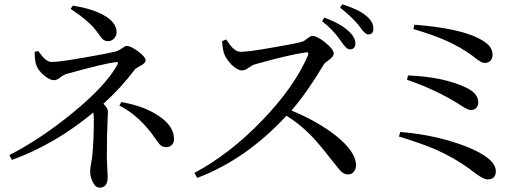

<svg xmlns="http://www.w3.org/2000/svg" viewBox="-20 -824 2418 886"><path d="M440 42Q420 42 407 14Q396 -10 396 -34Q396 -45 399.5 -63.5Q403 -82 405 -98Q413 -167 413 -273Q413 -287 411 -305Q232 -157 35 -86L23 -108Q173 -186 315 -303Q467 -427 521 -524Q530 -540 514 -537Q464 -532 288 -483Q274 -479 258 -466.5Q242 -454 229 -454Q210 -454 184 -475.5Q158 -497 149 -520Q140 -540 140 -584L156 -589Q158 -586 162 -581Q178 -560 187 -552Q203 -538 219 -538Q254 -538 367 -558Q456 -573 513 -586Q529 -591 546 -603Q557 -612 564 -612Q584 -612 618 -586.5Q652 -561 652 -545Q652 -532 624 -518Q605 -508 601 -502Q540 -420 457 -345Q478 -326 478 -309Q478 -302 477 -283Q473 -206 473 -100Q473 -83 475 -46Q477 -18 477 -8Q477 42 440 42ZM748 -145Q733 -145 723.5 -152Q714 -159 700 -180Q627 -288 531 -337L540 -353Q644 -335 711 -290Q783 -243 783 -182Q783 -166 773 -155.5Q763 -145 748 -145ZM478 -634Q464 -634 453 -644Q447 -650 433 -670Q427 -678 424 -682Q392 -726 306 -783L316 -798Q400 -785 453 -757Q518 -723 518 -675Q518 -659 506.5 -646.5Q495 -634 478 -634Z M890 -3 877 -26Q1040 -113 1189 -267.5Q1338 -422 1401 -568Q1408 -586 1390 -582Q1316 -572 1156 -527Q1143 -523 1126.5 -511Q1110 -499 1097 -499Q1076 -499 1049 -525Q1026 -549 1016 -572Q1007 -594 1005 -634L1023 -642Q1024 -640 1028 -636Q1044 -611 1055 -602Q1072 -585 1091 -585Q1128 -585 1234 -604Q1326 -619 1373 -631Q1383 -634 1398 -646Q1413 -658 1421 -658Q1444 -658 1482 -627Q1520 -596 1520 -577Q1520 -563 1496 -546Q1480 -535 1475 -528Q1395 -394 1325 -314Q1448 -263 1531 -197Q1623 -123 1623 -61Q1623 -44 1613 -32Q1603 -19 1585 -19Q1569 -19 1554 -33Q1544 -43 1519 -75Q1505 -93 1496 -104Q1445 -169 1410 -204Q1360 -254 1302 -290Q1115 -88 890 -3ZM1593 -596Q1580 -596 1556 -630Q1552 -636 1550 -639Q1515 -689 1466 -726L1477 -743Q1555 -713 1589 -680Q1620 -652 1620 -624Q1620 -596 1593 -596ZM1679 -665Q1665 -665 1642 -698Q1637 -705 1634 -709Q1594 -755 1549 -789L1560 -804Q1634 -781 1670 -751Q1703 -724 1703 -692Q1703 -665 1679 -665Z M2229 4Q2210 4 2163 -32Q2153 -40 2148 -44Q2074 -97 1995 -132Q1932 -160 1821 -194L1827 -215Q1942 -206 2051 -175Q2154 -145 2212 -108Q2268 -72 2268 -34Q2268 4 2229 4ZM2153 -316Q2140 -316 2107 -337Q2099 -343 2094 -346Q1991 -410 1858 -456L1863 -476Q2025 -469 2126 -422Q2187 -395 2187 -352Q2187 -337 2178 -326.5Q2169 -316 2153 -316ZM2197 -540Q2189 -544 2172 -557Q2162 -565 2157 -569Q2102 -608 2042 -635Q1982 -662 1888 -690L1892 -710Q2089 -695 2183 -650Q2222 -631 2238 -612Q2253 -594 2253 -570Q2253 -556 2245 -546Q2235 -534 2221 -534Q2208 -533 2197 -540Z"/></svg>

Font: GenRyuMin TW M
Style: Regular
Weight: 500
Version: Version 1.501;PS 1;hotconv 16.6.51;makeotf.lib2.5.65220